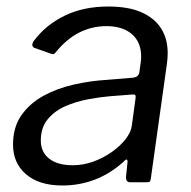

<svg xmlns="http://www.w3.org/2000/svg" viewBox="-20 -560 588 590"><path d="M358.3 -61.7Q317.4 -25.3 270.5 -7.7Q223.6 10 171.6 10Q100.2 10 60.1 -24.4Q20 -58.8 20 -115.8Q20 -169 45.7 -205.7Q71.4 -242.4 113.4 -265.5Q155.5 -288.5 206.6 -300.1Q257.7 -311.7 308.3 -314.6L387 -321.1Q406 -322.6 408.3 -338.2L412 -365.4Q413 -370.8 413.4 -376.1Q413.7 -381.4 413.7 -386.6Q413.7 -430.5 385.3 -455.1Q356.9 -479.7 307.1 -479.7Q262.8 -479.7 223.6 -460Q184.3 -440.2 150.2 -398.1Q147.2 -394.3 144.3 -393.7Q141.5 -393.2 135.8 -395.2L84.9 -413.2Q81.2 -415.2 79.6 -419.3Q78 -423.5 82.7 -432.7Q119 -482.3 177.5 -511.2Q235.9 -540 312.8 -540Q373.9 -540 414.3 -522.4Q454.7 -504.7 475 -472.7Q495.3 -440.7 495.3 -396.6Q495.3 -389.6 494.8 -382.2Q494.3 -374.8 493.3 -366.8L443.6 -12.3Q442.3 -3.8 440 -1.9Q437.7 0 430.3 0H379.5Q373 0 370 -4.3Q367 -8.6 367.2 -16.1L372 -63.6Q371.5 -76.9 358.3 -61.7ZM396.4 -256.8Q397.6 -265.1 395.6 -267.8Q393.5 -270.5 385.9 -269.5L316.8 -264.2Q287.3 -261.7 250.7 -254.9Q214.2 -248.1 181.1 -233.8Q148.1 -219.4 126.7 -193.6Q105.4 -167.9 105.4 -128.2Q105.4 -92.6 131.2 -72.4Q157.1 -52.2 203 -52.2Q236.9 -52.2 268.4 -64Q299.9 -75.8 325.1 -94Q351.1 -112.8 366.8 -133.6Q382.6 -154.4 385 -173.4Z"/></svg>

Font: Libre Franklin Thin
Style: Italic
Weight: 100
Italic angle: -8°
Designer: Pablo Impallari, Rodrigo Fuenzalida, Nhung Nguyen
Foundry: Impallari Type
Version: Version 3.000